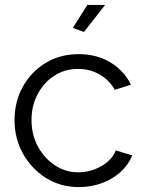

<svg xmlns="http://www.w3.org/2000/svg" viewBox="-20 -750 589 780"><path d="M301 10Q225 10 166 -27.5Q107 -65 73 -126.5Q39 -188 39 -262Q39 -336 72 -396.5Q105 -457 164 -493.5Q223 -530 300 -530Q373 -530 428.5 -496.5Q484 -463 512 -406L446 -385Q424 -425 384.5 -447.5Q345 -470 297 -470Q244 -470 201.5 -443Q159 -416 133.5 -368.5Q108 -321 108 -262Q108 -203 134 -155Q160 -107 203 -78.5Q246 -50 298 -50Q332 -50 364 -62Q396 -74 419 -94.5Q442 -115 450 -139L517 -119Q503 -82 471 -52.5Q439 -23 395 -6.5Q351 10 301 10ZM321 -620 276 -637 335 -730H407Z"/></svg>

Font: Raleway
Style: Regular
Weight: 400
Designer: Matt McInerney, Pablo Impallari, Rodrigo Fuenzalida
Foundry: Matt McInerney, Pablo Impallari, Rodrigo Fuenzalida
Version: Version 4.101;RELEASE